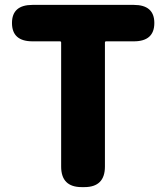

<svg xmlns="http://www.w3.org/2000/svg" viewBox="-20 -765 680 785"><path d="M314 0Q230 0 230 -84V-591Q230 -596 225 -596H113Q29 -596 29 -671Q29 -745 113 -745H527Q611 -745 611 -671Q611 -596 527 -596H414Q409 -596 409 -591V-84Q409 0 325 0Z"/></svg>

Font: Resource Han Rounded KR Heavy
Style: Regular
Weight: 900
Designer: Cyano Hao (round all glyphs); Ryoko NISHIZUKA 西塚涼子 (kana, bopomofo & ideographs); Paul D. Hunt (Latin, Greek & Cyrillic)
Foundry: Cyano Hao
Version: 0.990